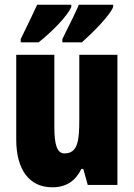

<svg xmlns="http://www.w3.org/2000/svg" viewBox="-20 -786 569 816"><path d="M461 -756V-766H315C305 -741 281 -692 245 -620V-606H328C374 -647 445 -718 461 -756ZM283 -756V-766H138C127 -742 104 -693 68 -620V-606H144C201 -651 265 -716 283 -756ZM479 -553H317V-280C317 -191 312 -134 254 -134C222 -134 211 -172 211 -246V-553H49V-193C49 -64 105 10 202 10C261 10 300 -16 326 -68H334L353 0H479Z"/></svg>

Font: Noto Sans Lao ExtraCondensed Black
Style: Regular
Weight: 900
Width: 2
Designer: Monotype Design Team
Foundry: Monotype Imaging Inc.
Version: Version 2.003